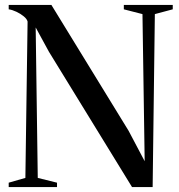

<svg xmlns="http://www.w3.org/2000/svg" viewBox="-20 -763 732 783"><path d="M15.5 0V-18L83.5 -37.5L92.5 -675Q90 -685.5 77 -696.2Q64 -707 47 -715Q30 -723 15.5 -725V-743H189.5L504.5 -229.5L570 -105.5L561 -705.5L485 -725V-743H684.5V-725L611.5 -705.5L602.5 0H518.5L179.5 -552L125.5 -651L134 -37.5L212.5 -18V0Z"/></svg>

Font: Merriweather 144pt
Style: Regular
Weight: 400
Version: Version 2.100